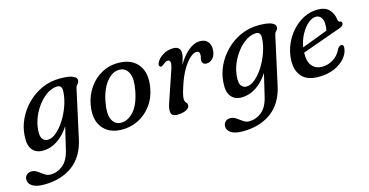

<svg xmlns="http://www.w3.org/2000/svg" viewBox="-116 -813 2705 1408"><g transform="rotate(-15 1236.0 -109.0)"><path d="M406.5 -2Q378.5 125 291.5 188.8Q204.5 252.5 75 252.5Q17.5 252.5 -12.5 233.5Q-42.5 214.5 -42.5 184Q-42.5 163 -28.2 149Q-14 135 10 135Q33.5 135 54 149.8Q74.5 164.5 95.2 179Q116 193.5 140 193.5Q191 193.5 234 159.2Q277 125 295 45.5L334.5 -121.5Q294.5 -59 241.8 -24.5Q189 10 130 10Q79.5 10 51.5 -24.5Q23.5 -59 29 -130Q32.5 -194.5 61.2 -255.2Q90 -316 138.2 -364.2Q186.5 -412.5 249.8 -441Q313 -469.5 386.5 -469.5Q454.5 -469.5 485 -455.8Q515.5 -442 513 -421.5Q511.5 -403.5 501.2 -395.5Q491 -387.5 486.5 -367.5ZM135.5 -144Q132 -96 147 -77Q162 -58 186.5 -58Q218 -58 252 -86.5Q286 -115 315.5 -161.2Q345 -207.5 364.5 -262Q384 -316.5 387 -368.5Q391 -418 353.5 -418Q317.5 -418 280.5 -395Q243.5 -372 211.8 -332.5Q180 -293 159.5 -244.2Q139 -195.5 135.5 -144Z M842.5 -468.5Q935.5 -464.5 981.8 -402.2Q1028 -340 1010.5 -235Q997.5 -157.5 955.2 -101Q913 -44.5 851.8 -15.2Q790.5 14 719.5 10.5Q630 6.5 583.5 -55.2Q537 -117 555.5 -223.5Q568 -294.5 607.5 -351.2Q647 -408 707.5 -440Q768 -472 842.5 -468.5ZM732 -40Q783.5 -35.5 831 -84.5Q878.5 -133.5 898.5 -240.5Q915 -326 895.2 -370.2Q875.5 -414.5 831.5 -418Q777 -423 730.8 -368.8Q684.5 -314.5 666 -216Q649.5 -130.5 669 -87Q688.5 -43.5 732 -40Z M1123 -362Q1116.5 -364.5 1113.8 -372.5Q1111 -380.5 1117 -393Q1132 -424.5 1167.5 -446.5Q1203 -468.5 1246 -468.5Q1301.5 -468.5 1301.5 -418Q1301.5 -401 1295.5 -378.8Q1289.5 -356.5 1281 -332.5Q1316.5 -395 1360.8 -431.5Q1405 -468 1450.5 -468Q1487.5 -468 1507.2 -445.8Q1527 -423.5 1526.5 -387Q1526 -345.5 1505.2 -321.2Q1484.5 -297 1457 -297Q1438.5 -297 1430.2 -306.2Q1422 -315.5 1422 -327Q1422 -337.5 1425.2 -347.8Q1428.5 -358 1428.5 -370.5Q1428.5 -398.5 1405.5 -398.5Q1382.5 -398.5 1354 -372.8Q1325.5 -347 1297.5 -299Q1269.5 -251 1248 -184.5Q1236 -148 1230.8 -126.5Q1225.5 -105 1225.5 -88Q1225.5 -70 1235.5 -60.2Q1245.5 -50.5 1245.5 -36.5Q1245.5 -16.5 1219.2 -3Q1193 10.5 1149.5 10.5Q1112 10.5 1105.2 -16.5Q1098.5 -43.5 1118 -97.5L1192 -316Q1206 -355.5 1203.5 -373.2Q1201 -391 1185 -391Q1169.5 -391 1148.5 -372.5Q1132.5 -358.5 1123 -362Z M1915.5 -2Q1887.5 125 1800.5 188.8Q1713.5 252.5 1584 252.5Q1526.5 252.5 1496.5 233.5Q1466.5 214.5 1466.5 184Q1466.5 163 1480.8 149Q1495 135 1519 135Q1542.5 135 1563 149.8Q1583.5 164.5 1604.2 179Q1625 193.5 1649 193.5Q1700 193.5 1743 159.2Q1786 125 1804 45.5L1843.5 -121.5Q1803.5 -59 1750.8 -24.5Q1698 10 1639 10Q1588.5 10 1560.5 -24.5Q1532.5 -59 1538 -130Q1541.5 -194.5 1570.2 -255.2Q1599 -316 1647.2 -364.2Q1695.5 -412.5 1758.8 -441Q1822 -469.5 1895.5 -469.5Q1963.5 -469.5 1994 -455.8Q2024.5 -442 2022 -421.5Q2020.5 -403.5 2010.2 -395.5Q2000 -387.5 1995.5 -367.5ZM1644.5 -144Q1641 -96 1656 -77Q1671 -58 1695.5 -58Q1727 -58 1761 -86.5Q1795 -115 1824.5 -161.2Q1854 -207.5 1873.5 -262Q1893 -316.5 1896 -368.5Q1900 -418 1862.5 -418Q1826.5 -418 1789.5 -395Q1752.5 -372 1720.8 -332.5Q1689 -293 1668.5 -244.2Q1648 -195.5 1644.5 -144Z M2460 -144Q2456.5 -107 2427.5 -71.5Q2398.5 -36 2346.8 -12.8Q2295 10.5 2223.5 10.5Q2138 10.5 2097.2 -36.2Q2056.5 -83 2060.5 -163Q2063.5 -223.5 2087.2 -278.5Q2111 -333.5 2150 -376.2Q2189 -419 2238.5 -443.8Q2288 -468.5 2343.5 -468.5Q2401 -468.5 2430.5 -436.8Q2460 -405 2464.5 -358.5Q2466.5 -341.5 2478.5 -341Q2494 -341 2494 -325Q2494 -315.5 2487 -307.5Q2480 -299.5 2461.5 -293.5Q2435 -284.5 2396.8 -270.8Q2358.5 -257 2316.2 -242Q2274 -227 2234.5 -212.8Q2195 -198.5 2166.5 -188.5Q2164.5 -121 2192.2 -87.8Q2220 -54.5 2268.5 -54.5Q2314 -54.5 2354 -79.5Q2394 -104.5 2415 -151.5Q2429 -172 2443.5 -172Q2463.5 -171.5 2460 -144ZM2317 -421Q2288.5 -421 2257.8 -395Q2227 -369 2203 -325.2Q2179 -281.5 2170 -228Q2198 -238.5 2233 -251.8Q2268 -265 2303.2 -278.2Q2338.5 -291.5 2366.5 -302.5Q2371 -322 2371 -351Q2371 -382.5 2356.2 -401.8Q2341.5 -421 2317 -421Z"/></g></svg>

Font: Fraunces 9pt Soft
Style: Italic
Weight: 400
Italic angle: -16°
Version: Version 1.000;[0bf87f6ff]